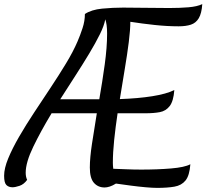

<svg xmlns="http://www.w3.org/2000/svg" viewBox="-69 -904 1004 934"><path d="M696 10Q674 10 640 7Q606 4 568 -1Q530 -6 495 -11Q479 -1 465 3.5Q451 8 440 8Q408 8 388 -14.5Q368 -37 368 -89Q368 -136 378.5 -205Q389 -274 402 -353H182Q130 -267 93 -190.5Q56 -114 56 -64Q56 -44 63 -29Q47 -7 26 0Q5 7 -8 7Q-27 7 -38 -4Q-49 -15 -49 -49Q-49 -85 -29 -133.5Q-9 -182 24 -239Q57 -296 97 -356.5Q137 -417 177.5 -478Q218 -539 252.5 -596Q287 -653 308 -702Q321 -732 332.5 -767Q344 -802 344 -836Q376 -857 427.5 -862Q479 -867 530 -867Q583 -867 638 -866Q693 -865 755 -865Q805 -865 847.5 -868.5Q890 -872 915 -884Q912 -839 898 -815.5Q884 -792 859.5 -784Q835 -776 800 -776Q744 -776 683.5 -782.5Q623 -789 565 -798Q565 -759 557.5 -699.5Q550 -640 538 -568.5Q526 -497 514 -422Q603 -425 672 -436Q741 -447 779 -466Q775 -412 756.5 -388Q738 -364 708.5 -358.5Q679 -353 641 -353H503Q493 -286 486.5 -224Q480 -162 480 -112Q480 -105 480.5 -97.5Q481 -90 482 -83Q512 -82 547 -80.5Q582 -79 619 -79Q697 -79 763 -84.5Q829 -90 857 -105Q853 -50 833.5 -26Q814 -2 779.5 4Q745 10 696 10ZM224 -421H414Q429 -507 440.5 -590.5Q452 -674 452 -741Q452 -786 443 -810Q438 -780 417 -737.5Q396 -695 365 -643.5Q334 -592 297.5 -535.5Q261 -479 224 -421Z"/></svg>

Font: Paprika
Style: Regular
Weight: 400
Designer: Eduardo Rodriguez Tunni
Foundry: Eduardo Rodriguez Tunni
Version: Version 1.010; ttfautohint (v1.8.3)